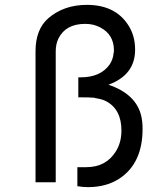

<svg xmlns="http://www.w3.org/2000/svg" viewBox="-20 -749 651 789"><path d="M301.8 -349.1V-431.2H311Q394 -431.2 431.2 -484.9Q444.8 -505.9 446.8 -530.8Q448.2 -536.1 448.2 -542Q448.2 -606.9 392.1 -636.2Q365.2 -650.9 330.1 -650.9Q250 -650.9 220.2 -590.8Q209 -567.9 209 -538.1V0H126V-538.1Q126 -627.9 178.2 -673.8Q242.2 -729 336.9 -729Q449.2 -729 502.9 -651.9Q535.2 -606.9 535.2 -544.9Q535.2 -440.9 425.8 -400.9Q541 -361.8 561 -270Q565.9 -247.1 565.9 -219.2Q565.9 -79.1 472.2 -16.1Q418 20 341.8 20L319.8 19L297.9 16.1V-62H306.2H334Q416 -62 456.1 -127Q479 -163.1 479 -212.9Q479 -299.8 416 -333Q402.8 -339.8 388.2 -342.8L370.1 -346.2L369.1 -347.2Q353 -349.1 301.8 -349.1Z"/></svg>

Font: SolaimanLipiNormal
Style: Normal
Weight: 400
Designer: Solaiman Karim
Version: Version 1.6.1 ; ttfautohint (v1.5.65-e2d9)